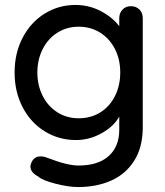

<svg xmlns="http://www.w3.org/2000/svg" viewBox="-20 -556 667 776"><path d="M557 -482V-42Q557 39 522.5 93.5Q488 148 429 174Q370 200 296 200Q256 200 202.5 186Q149 172 134 157Q103 141 103 117Q103 111 107 101Q118 76 144 76Q157 76 172 82Q252 113 297 113Q377 113 419.5 74.5Q462 36 462 -31V-85Q441 -46 391.5 -18Q342 10 287 10Q218 10 161 -25Q104 -60 71.5 -122.5Q39 -185 39 -263Q39 -341 71.5 -403.5Q104 -466 160.5 -501Q217 -536 285 -536Q340 -536 387.5 -511Q435 -486 462 -450V-482Q462 -503 475 -517Q488 -531 509 -531Q530 -531 543.5 -517.5Q557 -504 557 -482ZM466 -263Q466 -316 444.5 -358Q423 -400 385 -424Q347 -448 298 -448Q250 -448 212 -424Q174 -400 152.5 -357.5Q131 -315 131 -263Q131 -211 152.5 -168.5Q174 -126 212 -102Q250 -78 298 -78Q347 -78 385 -101.5Q423 -125 444.5 -167.5Q466 -210 466 -263Z"/></svg>

Font: Quicksand Medium
Style: Regular
Weight: 500
Designer: Andrew Paglinawan
Foundry: Andrew Paglinawan
Version: Version 3.000